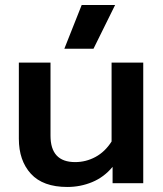

<svg xmlns="http://www.w3.org/2000/svg" viewBox="-20 -729 650 764"><path d="M305 -709H438L352 -535H236ZM55 -177V-480H181V-189Q181 -84 279 -84Q322 -84 360 -104.5Q398 -125 424 -166V-480H550V0H428V-65Q394 -24 347 -4.5Q300 15 248 15Q151 15 103 -37.5Q55 -90 55 -177Z"/></svg>

Font: Prompt Medium
Style: Regular
Weight: 500
Designer: Katatrad Team
Foundry: CadsonDemak
Version: Version 1.001